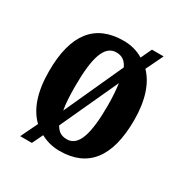

<svg xmlns="http://www.w3.org/2000/svg" viewBox="-148 -688 799 840"><g transform="rotate(30 252.0 -268.0)"><path d="M111 -45 70 40H129L155 -14C183 1 214 10 251 10C393 10 467 -82 467 -270C467 -371 441 -444 397 -489L439 -576H380L354 -521C325 -539 291 -548 254 -548C111 -548 37 -457 37 -270C37 -165 63 -91 111 -45ZM312 -447 177 -151C171 -183 169 -222 169 -270C169 -414 192 -488 252 -488C280 -488 299 -475 312 -447ZM253 -50C225 -50 208 -61 194 -86L328 -377C332 -347 335 -311 335 -268C335 -124 312 -50 253 -50Z"/></g></svg>

Font: Noto Serif Myanmar ExtraCondensed
Style: Bold
Weight: 700
Width: 2
Designer: Ben Mitchell and the Monotype Design Team
Foundry: Monotype Imaging Inc.
Version: Version 2.106